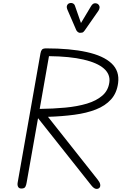

<svg xmlns="http://www.w3.org/2000/svg" viewBox="-20 -1249 804 1272"><path d="M121.5 0Q106 0 100 -11.2Q94 -22.5 97 -39.5L248 -895Q251 -912 258 -920.2Q265 -928.5 285.5 -928.5Q443.5 -928.5 554 -904.2Q664.5 -880 718.8 -829.2Q773 -778.5 762.5 -699Q754 -633 715.8 -590.5Q677.5 -548 615.5 -523.8Q553.5 -499.5 472.8 -488.8Q392 -478 298 -475L627.5 -58.5Q641.5 -41 643.8 -27.2Q646 -13.5 639.2 -5.5Q632.5 2.5 619.5 2.5Q613 2.5 604.2 -2.5Q595.5 -7.5 584.5 -21.5L232 -466L156.5 -39.5Q154 -23 148 -11.5Q142 0 121.5 0ZM243 -527.5Q332 -528.5 412.2 -536Q492.5 -543.5 555.8 -562.5Q619 -581.5 658.2 -615.8Q697.5 -650 704.5 -704Q711.5 -757 668.2 -795Q625 -833 533.8 -854.2Q442.5 -875.5 304.5 -877ZM508.5 -1031.5Q504 -1031.5 496.8 -1036.2Q489.5 -1041 485.5 -1049L428.5 -1180.5Q419 -1201 424.2 -1212.8Q429.5 -1224.5 439.5 -1227.5Q453 -1231.5 463.5 -1226.2Q474 -1221 477.5 -1208L516.5 -1096.5L582.5 -1207Q594 -1226.5 607.8 -1227.2Q621.5 -1228 630 -1221Q640 -1211.5 639.8 -1200Q639.5 -1188.5 632 -1177.5L541 -1047Q532.5 -1034.5 524.2 -1033Q516 -1031.5 508.5 -1031.5Z"/></svg>

Font: Edu AU VIC WA NT Pre
Style: Regular
Weight: 400
Designer: Tina and Corey Anderson, Eben Sorkin, Mirko Velimirovic
Foundry: Google for Education
Version: Version 1.001